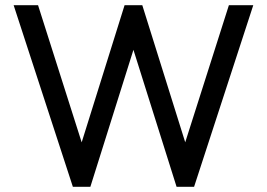

<svg xmlns="http://www.w3.org/2000/svg" viewBox="-20 -714 1020 734"><path d="M258.5 0 32.2 -694H125.5L305.5 -128.2H279.2L456.2 -694H524L701.2 -128.2H674.8L855 -694H948.2L722 0H655L477.2 -564.5H503L325.5 0Z"/></svg>

Font: Outfit Thin
Style: Regular
Weight: 100
Designer: Rodrigo Fuenzalida
Foundry: fragTYPE
Version: Version 1.100;gftools[0.9.27]